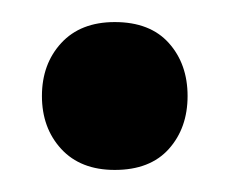

<svg xmlns="http://www.w3.org/2000/svg" viewBox="-20 -344 208 174"><path d="M18 -257Q18 -286 35.5 -305Q53 -324 84 -324Q116 -324 133 -305Q150 -286 150 -257Q150 -228 133 -209Q116 -190 84 -190Q53 -190 35.5 -209Q18 -228 18 -257Z"/></svg>

Font: Baloo Paaji 2 Medium
Style: Regular
Weight: 500
Designer: Shuchita Grover, Noopur Datye and Ek Type
Foundry: Ek Type
Version: Version 1.640;hotconv 1.0.111;makeotfexe 2.5.65597; ttfautoh